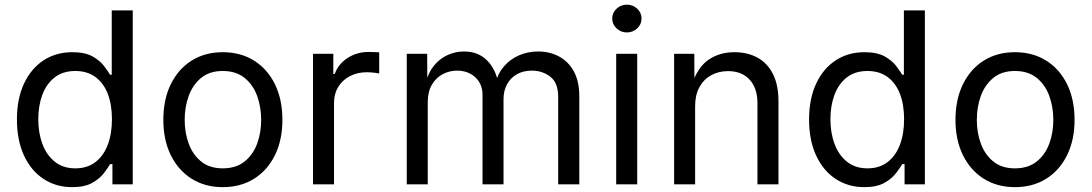

<svg xmlns="http://www.w3.org/2000/svg" viewBox="-20 -771 4565 803"><path d="M281.7 11.7Q213.9 11.7 161.6 -22.9Q109.4 -57.6 80.1 -121.1Q50.8 -184.6 50.8 -271.5Q50.8 -357.9 80.3 -421.1Q109.9 -484.4 162.1 -518.6Q214.4 -552.7 282.2 -552.7Q335.4 -552.7 366.7 -535.2Q397.9 -517.6 414.8 -495.4Q431.6 -473.1 440.4 -458.5H447.3V-727.5H535.2V0H450.2V-84.5H440.4Q431.6 -69.3 414.3 -46.6Q397 -23.9 365.5 -6.1Q334 11.7 281.7 11.7ZM294.9 -66.9Q344.7 -66.9 378.9 -93Q413.1 -119.1 430.7 -165.5Q448.2 -211.9 448.2 -272.5Q448.2 -333 430.9 -378.2Q413.6 -423.3 379.4 -448.7Q345.2 -474.1 294.9 -474.1Q243.2 -474.1 208.7 -447.3Q174.3 -420.4 157.2 -374.8Q140.1 -329.1 140.1 -272.5Q140.1 -215.3 157.5 -168.7Q174.8 -122.1 209.5 -94.5Q244.1 -66.9 294.9 -66.9Z M911.6 11.7Q837.4 11.7 781.5 -23.4Q725.6 -58.6 694.3 -122.1Q663.1 -185.5 663.1 -269.5Q663.1 -355 694.3 -418.7Q725.6 -482.4 781.5 -517.6Q837.4 -552.7 911.6 -552.7Q986.3 -552.7 1042.5 -517.6Q1098.6 -482.4 1129.9 -418.7Q1161.1 -355 1161.1 -269.5Q1161.1 -185.5 1129.9 -122.1Q1098.6 -58.6 1042.5 -23.4Q986.3 11.7 911.6 11.7ZM911.6 -66.9Q966.8 -66.9 1002.4 -95.2Q1038.1 -123.5 1055.2 -169.7Q1072.3 -215.8 1072.3 -269.5Q1072.3 -323.7 1055.2 -370.4Q1038.1 -417 1002.4 -445.6Q966.8 -474.1 911.6 -474.1Q856.9 -474.1 821.8 -445.6Q786.6 -417 769.5 -370.6Q752.4 -324.2 752.4 -269.5Q752.4 -215.8 769.5 -169.7Q786.6 -123.5 821.8 -95.2Q856.9 -66.9 911.6 -66.9Z M1289.1 0V-545.9H1374V-461.9H1379.9Q1395 -503.4 1433.8 -528.6Q1472.7 -553.7 1521.5 -553.7Q1531.2 -553.7 1544.7 -553.2Q1558.1 -552.7 1565.9 -552.2V-463.9Q1562 -464.8 1546.4 -466.8Q1530.8 -468.8 1513.2 -468.8Q1474.1 -468.8 1443.1 -452.4Q1412.1 -436 1394.5 -407.5Q1377 -378.9 1377 -341.8V0Z M1681.2 0V-545.9H1766.6L1767.1 -423.8H1760.3Q1771.5 -468.3 1795.7 -497.3Q1819.8 -526.4 1852.3 -541Q1884.8 -555.7 1919.9 -555.7Q1979.5 -555.7 2016.4 -519Q2053.2 -482.4 2064 -422.9H2052.2Q2062 -463.9 2087.9 -493.7Q2113.8 -523.4 2150.6 -539.6Q2187.5 -555.7 2231 -555.7Q2278.3 -555.7 2317.4 -535.2Q2356.4 -514.6 2379.6 -473.1Q2402.8 -431.6 2402.8 -368.2V0H2314.5V-365.7Q2314.5 -424.8 2281.5 -450.2Q2248.5 -475.6 2204.6 -475.6Q2168 -475.6 2141.4 -460.2Q2114.7 -444.8 2100.3 -418Q2085.9 -391.1 2085.9 -356.4V0H1998V-374.5Q1998 -419.9 1967.8 -447.8Q1937.5 -475.6 1891.1 -475.6Q1859.4 -475.6 1831.3 -460.7Q1803.2 -445.8 1786.1 -416.5Q1769 -387.2 1769 -343.8V0Z M2557.1 0V-545.9H2645V0ZM2601.6 -635.3Q2576.7 -635.3 2558.6 -652.3Q2540.5 -669.4 2540.5 -693.4Q2540.5 -717.8 2558.6 -734.6Q2576.7 -751.5 2601.6 -751.5Q2627 -751.5 2645 -734.6Q2663.1 -717.8 2663.1 -693.4Q2663.1 -669.4 2645 -652.3Q2627 -635.3 2601.6 -635.3Z M2887.2 -327.1V0H2799.3V-545.9H2883.8L2884.3 -413.6H2872.1Q2897 -489.3 2943.1 -521Q2989.3 -552.7 3051.3 -552.7Q3106.4 -552.7 3147.9 -530Q3189.5 -507.3 3212.6 -461.7Q3235.8 -416 3235.8 -346.7V0H3147.9V-339.4Q3147.9 -402.3 3115 -438Q3082 -473.6 3024.9 -473.6Q2985.8 -473.6 2954.6 -456.5Q2923.3 -439.5 2905.3 -406.7Q2887.2 -374 2887.2 -327.1Z M3594.7 11.7Q3526.9 11.7 3474.6 -22.9Q3422.4 -57.6 3393.1 -121.1Q3363.8 -184.6 3363.8 -271.5Q3363.8 -357.9 3393.3 -421.1Q3422.9 -484.4 3475.1 -518.6Q3527.3 -552.7 3595.2 -552.7Q3648.4 -552.7 3679.7 -535.2Q3710.9 -517.6 3727.8 -495.4Q3744.6 -473.1 3753.4 -458.5H3760.3V-727.5H3848.1V0H3763.2V-84.5H3753.4Q3744.6 -69.3 3727.3 -46.6Q3710 -23.9 3678.5 -6.1Q3647 11.7 3594.7 11.7ZM3607.9 -66.9Q3657.7 -66.9 3691.9 -93Q3726.1 -119.1 3743.7 -165.5Q3761.2 -211.9 3761.2 -272.5Q3761.2 -333 3743.9 -378.2Q3726.6 -423.3 3692.4 -448.7Q3658.2 -474.1 3607.9 -474.1Q3556.2 -474.1 3521.7 -447.3Q3487.3 -420.4 3470.2 -374.8Q3453.1 -329.1 3453.1 -272.5Q3453.1 -215.3 3470.5 -168.7Q3487.8 -122.1 3522.5 -94.5Q3557.1 -66.9 3607.9 -66.9Z M4224.6 11.7Q4150.4 11.7 4094.5 -23.4Q4038.6 -58.6 4007.3 -122.1Q3976.1 -185.5 3976.1 -269.5Q3976.1 -355 4007.3 -418.7Q4038.6 -482.4 4094.5 -517.6Q4150.4 -552.7 4224.6 -552.7Q4299.3 -552.7 4355.5 -517.6Q4411.6 -482.4 4442.9 -418.7Q4474.1 -355 4474.1 -269.5Q4474.1 -185.5 4442.9 -122.1Q4411.6 -58.6 4355.5 -23.4Q4299.3 11.7 4224.6 11.7ZM4224.6 -66.9Q4279.8 -66.9 4315.4 -95.2Q4351.1 -123.5 4368.2 -169.7Q4385.3 -215.8 4385.3 -269.5Q4385.3 -323.7 4368.2 -370.4Q4351.1 -417 4315.4 -445.6Q4279.8 -474.1 4224.6 -474.1Q4169.9 -474.1 4134.8 -445.6Q4099.6 -417 4082.5 -370.6Q4065.4 -324.2 4065.4 -269.5Q4065.4 -215.8 4082.5 -169.7Q4099.6 -123.5 4134.8 -95.2Q4169.9 -66.9 4224.6 -66.9Z"/></svg>

Font: Inter Variable LoSnoCo
Style: Regular
Weight: 400
Designer: Rasmus Andersson
Foundry: rsms
Version: Version 4.000;git-a52131595; featfreeze: case,dlig,ss01,ss02